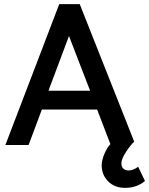

<svg xmlns="http://www.w3.org/2000/svg" viewBox="-20 -700 720 927"><path d="M365 -680 628 -16Q612 -2 589 32.5Q566 67 566 89Q566 105 575.5 114Q585 123 602 123Q611 123 623.5 118.5Q636 114 647 105L680 174Q659 191 635.5 199Q612 207 584 207Q533 207 502 175.5Q471 144 471 98Q471 74 484 43Q497 12 513 -4Q497 -46 481 -87.5Q465 -129 449 -171H182Q166 -128 150 -85Q134 -42 118 0H6Q70 -169 136 -340Q202 -511 266 -680ZM415 -262 313 -526Q288 -460 263.5 -394Q239 -328 214 -262Z"/></svg>

Font: Palanquin SemiBold
Style: Regular
Weight: 600
Designer: Pria Ravichandran
Version: Version 1.0.4